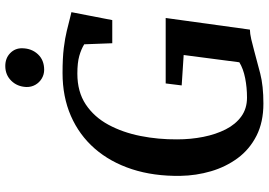

<svg xmlns="http://www.w3.org/2000/svg" viewBox="-165 -843 1016 726"><g transform="rotate(-90 343.0 -480.0)"><path d="M314.5 8Q244 8 192.5 -18.2Q141 -44.5 108 -89.2Q75 -134 58.5 -190Q42 -246 41 -306Q39.5 -407 66.2 -489Q93 -571 144.2 -629.8Q195.5 -688.5 267.8 -720Q340 -751.5 430 -751.5Q486.5 -751.5 524.5 -746.8Q562.5 -742 589 -735.5Q615.5 -729 635 -724Q641 -722.5 647.2 -721Q653.5 -719.5 660 -718L630 -563.5H542.5L538.5 -669.5Q520 -681 494.5 -688.2Q469 -695.5 427.5 -695.5Q359 -695.5 311.2 -663.8Q263.5 -632 234.2 -577.8Q205 -523.5 191.8 -456.5Q178.5 -389.5 179 -318.5Q179 -266.5 188.5 -219Q198 -171.5 217 -134.2Q236 -97 265.8 -75.5Q295.5 -54 337 -54Q375 -54 410.5 -61Q446 -68 470.5 -83L498 -293.5L383 -301L390.5 -361.5H638L594 -43Q579.5 -43 557.8 -38Q536 -33 514.5 -27Q474.5 -16 428 -4Q381.5 8 314.5 8ZM442 -821Q424.5 -821 409.2 -830Q394 -839 385.2 -854.5Q376.5 -870 377 -888.5Q378.5 -923 400.8 -945.5Q423 -968 456.5 -968Q486 -968 505 -949.5Q524 -931 523.5 -904Q523 -868.5 501 -844.8Q479 -821 442 -821Z"/></g></svg>

Font: Merriweather SemiBold
Style: Italic
Weight: 600
Italic angle: -7.8°
Version: Version 2.101